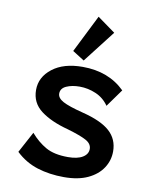

<svg xmlns="http://www.w3.org/2000/svg" viewBox="-81 -764 663 836"><g transform="rotate(10 250.0 -346.0)"><path d="M259 11Q195 11 141 -6Q87 -23 45 -63L95 -156Q126 -120 163 -99Q200 -78 261 -78Q303 -78 326 -92Q349 -106 349 -129Q349 -152 323.5 -166Q298 -180 240 -197Q164 -217 119 -251Q74 -285 74 -342Q74 -399 123.5 -437.5Q173 -476 257 -476Q372 -476 444 -405L388 -327Q366 -359 331 -374Q296 -389 259 -389Q225 -389 200.5 -378Q176 -367 176 -344Q176 -324 202 -310Q228 -296 291 -280Q375 -259 413 -224.5Q451 -190 451 -136Q451 -96 429 -62.5Q407 -29 364.5 -9Q322 11 259 11ZM256 -504 204 -537 287 -703 366 -646Z"/></g></svg>

Font: Inconsolata
Style: Bold
Weight: 700
Monospace: yes
Designer: Raph Levien, Cyreal, Brenton Simpson
Foundry: Raph Levien, Cyreal, Google
Version: Version 3.100; ttfautohint (v1.8.4.7-5d5b)